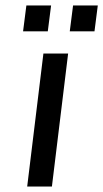

<svg xmlns="http://www.w3.org/2000/svg" viewBox="-20 -679 376 699"><path d="M169 0 228 -484H138L79 0ZM154 -565 166 -659H76L64 -565ZM324 -565 336 -659H246L234 -565Z"/></svg>

Font: Gamestation Text
Style: Italic
Weight: 400
Designer: Jonas Hecksher
Foundry: Jonas Hecksher, Playtypeª, e-types AS
Version: Version 1.003